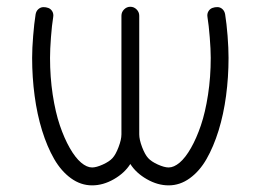

<svg xmlns="http://www.w3.org/2000/svg" viewBox="-20 -559 786 579"><path d="M373 -64.5Q355.7 -37.1 323.4 -18.6Q291 0 257.8 0Q223.6 0 194.1 -21.4Q164.6 -42.7 143.3 -79.6Q122.1 -116.5 106.9 -165.4Q91.8 -214.4 84.4 -270.1Q76.9 -325.9 76.9 -384.5Q76.9 -413.1 80 -450.8Q83 -488.5 87.4 -515.9Q89.1 -525.6 95.6 -531.4Q102.1 -537.1 110.1 -537.5Q118.2 -537.8 125.7 -535Q133.3 -532.2 137.7 -524.7Q142.1 -517.1 140.4 -507.3Q136.5 -483.6 133.7 -446.9Q130.9 -410.2 130.9 -384.5Q130.9 -326.4 139 -273.2Q147.2 -220 160.5 -180.9Q173.8 -141.8 190.4 -112.7Q207 -83.5 224.5 -68.7Q241.9 -54 257.8 -54Q270.5 -54 290.2 -62.9Q309.8 -71.8 319.3 -82.3Q329.1 -93 337.6 -115.6Q346.2 -138.2 346.2 -153.8V-511.5Q346.2 -522.5 354.1 -530.5Q362.1 -538.6 373 -538.6Q384 -538.6 392 -530.5Q399.9 -522.5 399.9 -511.5V-153.8Q399.9 -138.2 408.4 -115.6Q417 -93 426.8 -82.3Q436.3 -71.8 455.9 -62.9Q475.6 -54 488.5 -54Q504.4 -54 521.9 -68.7Q539.3 -83.5 555.9 -112.7Q572.5 -141.8 585.8 -180.9Q599.1 -220 607.3 -273.2Q615.5 -326.4 615.5 -384.5Q615.5 -409.9 612.5 -446.7Q609.6 -483.4 605.7 -507.3Q604 -517.1 608.4 -524.7Q612.8 -532.2 620.4 -535Q627.9 -537.8 636.1 -537.6Q644.3 -537.4 650.8 -531.5Q657.2 -525.6 658.9 -515.9Q663.3 -488.8 666.3 -451Q669.2 -413.3 669.2 -384.5Q669.2 -325.9 661.7 -270.1Q654.3 -214.4 639.2 -165.4Q624 -116.5 602.9 -79.6Q581.8 -42.7 552.2 -21.4Q522.7 0 488.5 0Q455.3 0 422.9 -18.6Q390.4 -37.1 373 -64.5Z"/></svg>

Font: Tecnico
Style: Fino
Weight: 400
Version: Version 1.3